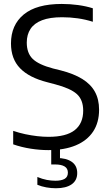

<svg xmlns="http://www.w3.org/2000/svg" viewBox="-20 -770 572 997"><path d="M231 9.5Q187 9.5 139.2 2Q91.5 -5.5 48.5 -20.5V-90.5Q79.5 -80 111.2 -73.2Q143 -66.5 173.5 -63Q204 -59.5 232 -59.5Q324 -59.5 368 -94.2Q412 -129 412 -195.5Q412 -252 378.8 -281.8Q345.5 -311.5 265.5 -332.5L225.5 -343Q131 -367 84 -415.8Q37 -464.5 37 -544.5Q37 -640 103.2 -694.8Q169.5 -749.5 300.5 -749.5Q343.5 -749.5 385.5 -743.8Q427.5 -738 462 -727V-657Q424 -669 383.8 -674.8Q343.5 -680.5 302.5 -680.5Q239 -680.5 198.5 -665Q158 -649.5 138.5 -620Q119 -590.5 119 -549Q119 -494.5 149.5 -464.5Q180 -434.5 255 -414.5L295.5 -404.5Q363.5 -387 407.5 -359.8Q451.5 -332.5 473 -293.2Q494.5 -254 494.5 -200.5Q494.5 -133.5 463.5 -86.8Q432.5 -40 373.5 -15.2Q314.5 9.5 231 9.5ZM270.5 207.5Q245.5 207.5 220.5 203Q195.5 198.5 174 189.5V149Q200.5 160 223.2 164.2Q246 168.5 267.5 168.5Q298.5 168.5 315.5 158.8Q332.5 149 332.5 126.5Q332.5 104.5 315.2 94.2Q298 84 266.5 84H246V-10H291.5V68.5L275 50.5Q324 50.5 352.5 70.2Q381 90 381 128.5Q381 167 352 187.2Q323 207.5 270.5 207.5Z"/></svg>

Font: Encode Sans Condensed Thin
Style: Regular
Weight: 400
Version: Version 3.002